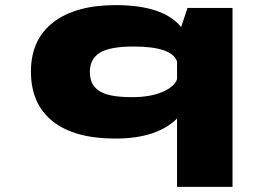

<svg xmlns="http://www.w3.org/2000/svg" viewBox="-20 -531 1090 751"><path d="M432.5 -511Q618 -511 688.5 -425.5L713.5 -500H889.5V200H672.5V-67.5Q594 11 431 11Q271.5 11 186.2 -56.5Q101 -124 101 -251Q101 -376.5 188.5 -443.8Q276 -511 432.5 -511ZM331.5 -251Q331.5 -226 339 -208.5Q346.5 -191 364.8 -177.5Q383 -164 415.8 -157.5Q448.5 -151 497 -151Q567 -151 614.8 -171.2Q662.5 -191.5 672.5 -221.5V-290.5Q652.5 -349 502.5 -349Q409 -349 370.2 -324.5Q331.5 -300 331.5 -251Z"/></svg>

Font: League Mono Extended ExtraBold
Style: Regular
Weight: 800
Width: 9
Designer: Tyler Finck
Foundry: The League of Moveable Type / Tyler Finck
Version: Version 2.210